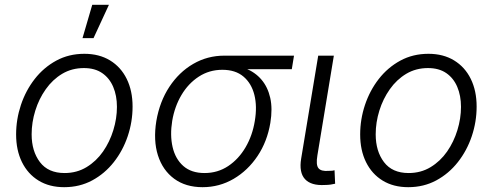

<svg xmlns="http://www.w3.org/2000/svg" viewBox="-20 -777 2077 809"><path d="M250.5 11.7Q188 11.7 142.6 -16.1Q97.2 -43.9 72.5 -94Q47.9 -144 47.9 -210.4Q47.9 -273.9 68.1 -334.7Q88.4 -395.5 126.2 -444.1Q164.1 -492.7 217 -521.5Q270 -550.3 335.4 -550.3Q397.9 -550.3 443.6 -522.5Q489.3 -494.6 513.9 -444.6Q538.6 -394.5 538.6 -328.1Q538.6 -263.7 518.1 -202.9Q497.6 -142.1 459.5 -93.8Q421.4 -45.4 368.4 -16.8Q315.4 11.7 250.5 11.7ZM252 -47.9Q303.7 -47.9 344.7 -72.8Q385.7 -97.7 414.1 -138.4Q442.4 -179.2 457.5 -228.5Q472.7 -277.8 472.7 -326.7Q472.7 -374 457 -410.9Q441.4 -447.8 410.6 -469Q379.9 -490.2 333.5 -490.2Q282.7 -490.2 242.2 -466.1Q201.7 -441.9 172.9 -401.1Q144 -360.4 128.7 -310.8Q113.3 -261.2 113.3 -210.9Q113.3 -140.1 148.2 -94Q183.1 -47.9 252 -47.9ZM327.6 -616.2 368.7 -756.8H439L374 -616.2Z M833.5 11.7Q762.2 11.7 713.9 -23.9Q665.5 -59.6 645.5 -122.3Q625.5 -185.1 638.7 -267.1Q652.8 -349.1 693.6 -411.1Q734.4 -473.1 794.2 -507.8Q854 -542.5 925.3 -542.5H1218.8L1209.5 -485.4H980.5L917 -482.9Q861.8 -482.9 817.6 -454.1Q773.4 -425.3 744.6 -376.7Q715.8 -328.1 705.6 -267.6Q695.8 -207 707.3 -157.2Q718.8 -107.4 752.4 -77.6Q786.1 -47.9 841.8 -47.9Q897.5 -47.9 941.7 -77.4Q985.8 -106.9 1014.9 -156.7Q1043.9 -206.5 1053.7 -267.6Q1064 -328.6 1051.8 -377.2Q1039.6 -425.8 1005.9 -454.3Q972.2 -482.9 917 -482.9L919.4 -505.4Q971.7 -505.4 1013.2 -489.3Q1054.7 -473.1 1081.5 -441.7Q1108.4 -410.2 1118.7 -364.5Q1128.9 -318.8 1119.1 -259.3Q1106 -180.7 1065.2 -119.6Q1024.4 -58.6 964.4 -23.4Q904.3 11.7 833.5 11.7Z M1349.1 2.4Q1291 5.9 1265.1 -22.2Q1239.3 -50.3 1249 -108.9L1320.8 -542.5H1386.7L1317.4 -122.6Q1310.5 -82.5 1321.8 -68.4Q1333 -54.2 1365.2 -57.1Q1375 -57.1 1379.6 -57.6Q1384.3 -58.1 1389.6 -59.6L1392.1 -2.9Q1384.8 -1 1373.3 0.7Q1361.8 2.4 1349.1 2.4Z M1700.2 11.7Q1637.7 11.7 1592.3 -16.1Q1546.9 -43.9 1522.2 -94Q1497.6 -144 1497.6 -210.4Q1497.6 -273.9 1517.8 -334.7Q1538.1 -395.5 1575.9 -444.1Q1613.8 -492.7 1666.7 -521.5Q1719.7 -550.3 1785.2 -550.3Q1847.7 -550.3 1893.3 -522.5Q1939 -494.6 1963.6 -444.6Q1988.3 -394.5 1988.3 -328.1Q1988.3 -263.7 1967.8 -202.9Q1947.3 -142.1 1909.2 -93.8Q1871.1 -45.4 1818.1 -16.8Q1765.1 11.7 1700.2 11.7ZM1701.7 -47.9Q1753.4 -47.9 1794.4 -72.8Q1835.4 -97.7 1863.8 -138.4Q1892.1 -179.2 1907.2 -228.5Q1922.4 -277.8 1922.4 -326.7Q1922.4 -374 1906.7 -410.9Q1891.1 -447.8 1860.4 -469Q1829.6 -490.2 1783.2 -490.2Q1732.4 -490.2 1691.9 -466.1Q1651.4 -441.9 1622.6 -401.1Q1593.8 -360.4 1578.4 -310.8Q1563 -261.2 1563 -210.9Q1563 -140.1 1597.9 -94Q1632.8 -47.9 1701.7 -47.9Z"/></svg>

Font: Inter 16pt Light
Style: Italic
Weight: 300
Italic angle: -9.3988°
Version: Version 4.001;git-66647c0bb